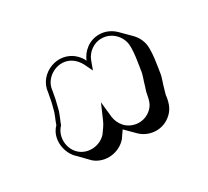

<svg xmlns="http://www.w3.org/2000/svg" viewBox="-84 -809 674 621"><g transform="rotate(-30 253.0 -498.0)"><path d="M339 -679C301 -680 272 -654 261 -626C257 -635 251 -643 244 -650C194 -700 108 -666 102 -599C99 -581 95 -561 90 -544C87 -528 77 -510 72 -494C38 -460 48 -401 80 -374L115 -338C151 -308 205 -316 233 -349C239 -358 245 -366 251 -375L285 -341C312 -314 359 -307 394 -334C415 -350 423 -370 427 -397C427 -398 427 -401 428 -404C432 -417 433 -422 437 -435L441 -447C444 -456 447 -466 448 -476L450 -488C453 -508 457 -532 457 -553V-560C457 -583 447 -604 432 -619L397 -654C382 -669 361 -679 339 -679ZM339 -664C376 -664 407 -632 407 -595V-588C407 -569 403 -544 400 -525L398 -513C397 -503 395 -496 392 -487L388 -475C384 -460 382 -456 378 -443C372 -413 370 -397 349 -381C320 -359 281 -365 259 -388C248 -400 242 -414 240 -429L234 -486L211 -433C205 -418 195 -406 186 -393C163 -367 119 -361 90 -385C60 -410 58 -459 85 -486C90 -501 101 -521 105 -541C110 -559 114 -578 117 -597C121 -646 182 -677 224 -647C234 -640 242 -630 248 -619L263 -588L275 -621C284 -644 309 -665 339 -664Z"/></g></svg>

Font: Blanket
Style: Poster
Weight: 900
Foundry: Cannot Into Space Fonts
Version: Version 0.9